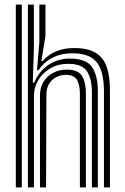

<svg xmlns="http://www.w3.org/2000/svg" viewBox="-20 -820 548 840"><path d="M434.8 0V-420.5Q434.8 -474 422.6 -511.1Q410.5 -548.2 380.2 -567.6Q350 -587 295.8 -587Q247.8 -587 210.4 -568Q173 -549 147.8 -512.5H141.8L152.2 -634.8V-800H178.8V-661.2L160.8 -552.8H166.5Q192 -582.2 226.9 -596Q261.8 -609.8 304 -609.8Q365.5 -609.8 399.5 -588.4Q433.5 -567 447.2 -526Q461 -485 461 -425.5V0ZM49.2 0V-800H75.5V0ZM155 0V-403.5Q155 -437.2 170.6 -462.4Q186.2 -487.5 212.8 -501.5Q239.2 -515.5 271.5 -515.5Q322 -515.5 338.9 -487.5Q355.8 -459.5 355.8 -410.5V0H329.5V-409Q329.5 -449 316.8 -470.8Q304 -492.5 267.8 -492.5Q245.2 -492.5 225.9 -482.5Q206.5 -472.5 194.8 -453.4Q183 -434.2 183 -406.2L181.5 0ZM102 0V-800H128.2V-608L123.5 -458.5H129.5Q151.5 -509.5 193 -536.8Q234.5 -564 287.8 -563.8Q359 -563 383.6 -525.2Q408.2 -487.5 408.2 -418.8V0H382V-415.5Q382 -476 360.4 -508.4Q338.8 -540.8 278.2 -540.8Q234 -540.8 200.2 -521Q166.5 -501.2 147.5 -469.5Q128.5 -437.8 128.5 -401.2V0Z"/></svg>

Font: Big Shoulders Inline Text Thin ExtraBold
Style: Regular
Weight: 800
Version: Version 2.002